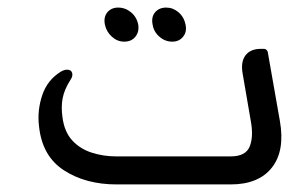

<svg xmlns="http://www.w3.org/2000/svg" viewBox="-20 -487 803 507"><path d="M308 -377Q290 -377 275.5 -390Q261 -403 257 -422Q253 -442 263.5 -454.5Q274 -467 292 -467Q311 -467 326 -454.5Q341 -442 345 -422Q348 -403 337.5 -390Q327 -377 308 -377ZM435 -377Q416 -377 401 -390Q386 -403 383 -422Q379 -442 389.5 -454.5Q400 -467 419 -467Q437 -467 451.5 -454.5Q466 -442 470 -422Q474 -403 463.5 -390Q453 -377 435 -377ZM687 -350 719 -168Q733 -89 698 -44.5Q663 0 589 0H288Q206 0 148.5 -37.5Q91 -75 83 -154Q78 -195 91.5 -235.5Q105 -276 141 -298Q150 -303 157 -303Q168 -303 170.5 -294.5Q173 -286 166 -276Q150 -251 145.5 -228Q141 -205 145 -177Q150 -139 170.5 -116.5Q191 -94 222 -84Q253 -74 287 -74H589Q629 -74 639.5 -100.5Q650 -127 642 -169L621 -291Q615 -323 628 -340.5Q641 -358 669 -358H677Q684 -358 687 -350Z"/></svg>

Font: Zain
Style: Italic
Weight: 400
Italic angle: -10°
Designer: Zain,Boutros
Foundry: Mobile Telecommunications Company (Zain), 2024
Version: Version 1.51; ttfautohint (v1.8.4)